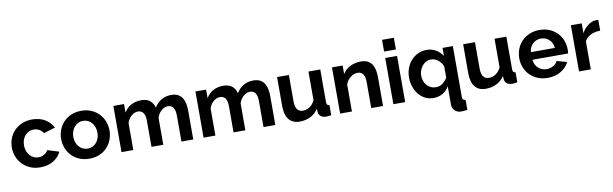

<svg xmlns="http://www.w3.org/2000/svg" viewBox="-54 -1331 6849 2145"><g transform="rotate(-10 3371.0 -259.0)"><path d="M28 -262Q28 -317 47 -366Q66 -415 102 -452Q138 -489 189 -511Q240 -533 304 -533Q390 -533 450.5 -496Q511 -459 541 -399L410 -359Q393 -388 365 -403.5Q337 -419 303 -419Q274 -419 249 -407.5Q224 -396 205.5 -375.5Q187 -355 176.5 -326Q166 -297 166 -262Q166 -227 177 -198Q188 -169 206.5 -148Q225 -127 250 -115.5Q275 -104 303 -104Q339 -104 369.5 -122Q400 -140 412 -166L543 -126Q516 -66 454 -28Q392 10 305 10Q241 10 190 -12Q139 -34 103 -71.5Q67 -109 47.5 -158.5Q28 -208 28 -262Z M862 10Q798 10 747 -12Q696 -34 660.5 -71.5Q625 -109 606 -158Q587 -207 587 -261Q587 -316 606 -365Q625 -414 660.5 -451.5Q696 -489 747 -511Q798 -533 862 -533Q926 -533 976.5 -511Q1027 -489 1062.5 -451.5Q1098 -414 1117 -365Q1136 -316 1136 -261Q1136 -207 1117 -158Q1098 -109 1063 -71.5Q1028 -34 977 -12Q926 10 862 10ZM725 -261Q725 -226 735.5 -197.5Q746 -169 764.5 -148Q783 -127 808 -115.5Q833 -104 862 -104Q891 -104 916 -115.5Q941 -127 959.5 -148Q978 -169 988.5 -198Q999 -227 999 -262Q999 -296 988.5 -325Q978 -354 959.5 -375Q941 -396 916 -407.5Q891 -419 862 -419Q833 -419 808 -407Q783 -395 764.5 -374Q746 -353 735.5 -324Q725 -295 725 -261Z M2040 0H1906V-294Q1906 -357 1884.5 -386Q1863 -415 1825 -415Q1785 -415 1750 -384.5Q1715 -354 1700 -305V0H1566V-294Q1566 -357 1544.5 -386Q1523 -415 1485 -415Q1446 -415 1410.5 -385Q1375 -355 1360 -306V0H1226V-524H1347V-427Q1376 -478 1426.5 -505.5Q1477 -533 1542 -533Q1608 -533 1644 -501Q1680 -469 1690 -422Q1722 -476 1771 -504.5Q1820 -533 1883 -533Q1931 -533 1962 -515Q1993 -497 2010 -468Q2027 -439 2033.5 -402Q2040 -365 2040 -327Z M2971 0H2837V-294Q2837 -357 2815.5 -386Q2794 -415 2756 -415Q2716 -415 2681 -384.5Q2646 -354 2631 -305V0H2497V-294Q2497 -357 2475.5 -386Q2454 -415 2416 -415Q2377 -415 2341.5 -385Q2306 -355 2291 -306V0H2157V-524H2278V-427Q2307 -478 2357.5 -505.5Q2408 -533 2473 -533Q2539 -533 2575 -501Q2611 -469 2621 -422Q2653 -476 2702 -504.5Q2751 -533 2814 -533Q2862 -533 2893 -515Q2924 -497 2941 -468Q2958 -439 2964.5 -402Q2971 -365 2971 -327Z M3248 10Q3167 10 3125 -42Q3083 -94 3083 -196V-524H3217V-225Q3217 -104 3304 -104Q3343 -104 3379.5 -127.5Q3416 -151 3439 -199V-524H3573V-154Q3573 -133 3580.5 -124Q3588 -115 3605 -114V0Q3585 4 3571.5 5Q3558 6 3547 6Q3511 6 3488.5 -10.5Q3466 -27 3462 -56L3459 -98Q3424 -44 3369 -17Q3314 10 3248 10Z M4193 0H4059V-294Q4059 -357 4037 -386Q4015 -415 3976 -415Q3956 -415 3935 -407Q3914 -399 3895.5 -384.5Q3877 -370 3862 -350Q3847 -330 3840 -306V0H3706V-524H3827V-427Q3856 -477 3911 -505Q3966 -533 4035 -533Q4084 -533 4115 -515Q4146 -497 4163 -468Q4180 -439 4186.5 -402Q4193 -365 4193 -327Z M4310 0V-524H4444V0ZM4310 -597V-730H4444V-597Z M4763 10Q4713 10 4671 -11.5Q4629 -33 4598.5 -70Q4568 -107 4551 -156.5Q4534 -206 4534 -263Q4534 -320 4552.5 -369Q4571 -418 4604 -454.5Q4637 -491 4682 -512Q4727 -533 4779 -533Q4839 -533 4885 -505.5Q4931 -478 4960 -433V-524H5077V52Q5077 74 5085 82.5Q5093 91 5113 92V206Q5096 209 5076 210.5Q5056 212 5040 212Q5020 212 5002.5 205Q4985 198 4972 186Q4959 174 4951 157.5Q4943 141 4943 121V-92Q4914 -41 4868 -15.5Q4822 10 4763 10ZM4813 -104Q4856 -104 4888 -128Q4920 -152 4943 -190V-314Q4937 -336 4923.5 -355Q4910 -374 4892 -388.5Q4874 -403 4853 -411Q4832 -419 4811 -419Q4780 -419 4754.5 -406Q4729 -393 4710.5 -370.5Q4692 -348 4681.5 -319Q4671 -290 4671 -259Q4671 -226 4681.5 -198Q4692 -170 4710.5 -149Q4729 -128 4755 -116Q4781 -104 4813 -104Z M5359 10Q5278 10 5236 -42Q5194 -94 5194 -196V-524H5328V-225Q5328 -104 5415 -104Q5454 -104 5490.5 -127.5Q5527 -151 5550 -199V-524H5684V-154Q5684 -133 5691.5 -124Q5699 -115 5716 -114V0Q5696 4 5682.5 5Q5669 6 5658 6Q5622 6 5599.5 -10.5Q5577 -27 5573 -56L5570 -98Q5535 -44 5480 -17Q5425 10 5359 10Z M6060 10Q5997 10 5946 -11.5Q5895 -33 5859 -70Q5823 -107 5803.5 -156Q5784 -205 5784 -259Q5784 -315 5803 -364.5Q5822 -414 5858 -451.5Q5894 -489 5945.5 -511Q5997 -533 6061 -533Q6125 -533 6175.5 -511Q6226 -489 6261.5 -452Q6297 -415 6315.5 -366Q6334 -317 6334 -264Q6334 -251 6333.5 -239Q6333 -227 6331 -219H5926Q5929 -188 5941 -164Q5953 -140 5972 -123Q5991 -106 6015 -97Q6039 -88 6065 -88Q6105 -88 6140.5 -107.5Q6176 -127 6189 -159L6304 -127Q6275 -67 6211.5 -28.5Q6148 10 6060 10ZM6196 -306Q6191 -365 6152.5 -400.5Q6114 -436 6059 -436Q6032 -436 6008.5 -426.5Q5985 -417 5967 -400Q5949 -383 5937.5 -359Q5926 -335 5924 -306Z M6728 -408Q6667 -407 6619 -384.5Q6571 -362 6550 -317V0H6416V-524H6539V-412Q6553 -439 6572 -460.5Q6591 -482 6613 -498Q6635 -514 6657.5 -522.5Q6680 -531 6701 -531Q6712 -531 6717.5 -531Q6723 -531 6728 -530Z"/></g></svg>

Font: PTCRaleway
Style: Bold
Weight: 700
Designer: Matt McInerney, Pablo Impallari, Rodrigo Fuenzalida
Foundry: Matt McInerney, Pablo Impallari, Rodrigo Fuenzalida
Version: Version 3.000g; ttfautohint (v1.5) -l 8 -r 28 -G 28 -x 14 -D